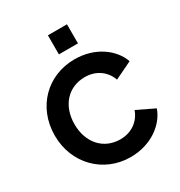

<svg xmlns="http://www.w3.org/2000/svg" viewBox="-226 -1142 1224 1308"><g transform="rotate(-30 386.0 -488.5)"><path d="M495 -839V-989H345V-839ZM420 12C580 12 701 -78 739 -187L602 -253C577 -181 511 -128 420 -128C288 -128 199 -228 199 -373C199 -518 288 -617 420 -617C511 -617 577 -564 602 -492L739 -558C701 -667 580 -757 420 -757C204 -757 44 -595 44 -373C44 -153 207 12 420 12Z"/></g></svg>

Font: Plus Jakarta Sans ExtraBold
Style: Regular
Weight: 800
Designer: Gumpita Rahayu
Foundry: Tokotype
Version: Version 2.071;gftools[0.9.30]